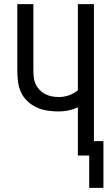

<svg xmlns="http://www.w3.org/2000/svg" viewBox="-20 -755 540 932"><path d="M413 157V0H358V-234Q336 -224 312.5 -219Q289 -214 266 -214Q238 -214 210.5 -218Q183 -222 158 -233.5Q133 -245 112.5 -264.5Q92 -284 81 -309Q70 -334 67 -362Q64 -390 64 -417V-735H142V-417Q142 -400 143.5 -382.5Q145 -365 152 -349Q159 -333 171 -320Q183 -307 198 -299Q213 -291 230.5 -287.5Q248 -284 266 -284Q291 -284 315 -292.5Q339 -301 358 -317V-735H436V-70H482V157Z"/></svg>

Font: Iosevka Term Curly
Style: Regular
Weight: 400
Designer: Belleve Invis
Foundry: Belleve Invis
Version: Version 32.3.0